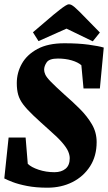

<svg xmlns="http://www.w3.org/2000/svg" viewBox="-26 -861 502 892"><path d="M194 11Q141 11 100 3Q59 -5 32 -15.5Q5 -26 -6 -32L14 -222H93L103 -100Q119 -84 153.5 -72.5Q188 -61 227 -61Q259 -61 278.5 -77Q298 -93 298 -126Q298 -140 291 -157Q284 -174 263.5 -198Q243 -222 204 -256Q158 -297 128.5 -325Q99 -353 82 -375.5Q65 -398 58.5 -421Q52 -444 52 -475Q52 -523 75.5 -565Q99 -607 148 -633.5Q197 -660 273 -660Q338 -660 385.5 -653.5Q433 -647 456 -640L438 -450H362L352 -558Q336 -572 307 -580.5Q278 -589 243 -589Q203 -589 191 -571.5Q179 -554 179 -537Q179 -527 184.5 -514.5Q190 -502 210.5 -481Q231 -460 274 -421Q311 -389 345 -355Q379 -321 401 -283.5Q423 -246 423 -201Q423 -136 392.5 -88.5Q362 -41 310.5 -15Q259 11 194 11ZM405 -669 283 -728 153 -670 127 -711 222 -792Q238 -805 252 -816Q266 -827 277 -834Q288 -841 294 -841Q300 -841 306 -838Q312 -835 321 -827.5Q330 -820 344 -806L438 -710Z"/></svg>

Font: Faustina ExtraBold
Style: Italic
Weight: 800
Italic angle: -8°
Designer: Alfonso Garcia
Foundry: http://www.omnibus-type.com
Version: Version 1.200